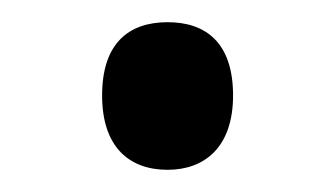

<svg xmlns="http://www.w3.org/2000/svg" viewBox="-20 -141 302 173"><path d="M131 12C164 12 190 -8 190 -55C190 -103 165 -121 131 -121C96 -121 72 -102 72 -55C72 -9 96 12 131 12Z"/></svg>

Font: Noto Sans Malayalam SemiCondensed
Style: Regular
Weight: 400
Width: 4
Designer: Jelle Bosma - Monotype Design Team
Foundry: Monotype Imaging Inc.
Version: Version 2.104